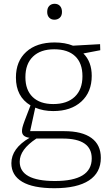

<svg xmlns="http://www.w3.org/2000/svg" viewBox="-20 -756 591 1013"><path d="M267 237Q154 237 97 203Q40 169 40 105Q40 27 136 -29Q96 -34 96 -64Q96 -73 98.5 -84Q101 -95 110.5 -120.5Q120 -146 141 -200Q64 -246 64 -347Q64 -433 118.5 -482.5Q173 -532 268 -532Q323 -532 365 -515L508 -523L509 -491L420 -474Q464 -430 464 -356Q464 -270 409 -220Q354 -170 261 -170Q208 -170 166 -188L139 -64H319Q413 -64 462.5 -28Q512 8 512 77Q512 155 449.5 196Q387 237 267 237ZM261 -207Q334 -207 374.5 -245.5Q415 -284 415 -354Q415 -423 376.5 -459.5Q338 -496 266 -496Q194 -496 154 -457.5Q114 -419 114 -349Q114 -281 152.5 -244Q191 -207 261 -207ZM270 199Q464 199 464 80Q464 -25 311 -25H172Q84 33 84 97Q84 199 270 199ZM267 -652Q250 -652 239.5 -663Q229 -674 229 -693Q229 -714 240 -725Q251 -736 268 -736Q286 -736 296.5 -724.5Q307 -713 307 -693Q307 -673 295.5 -662.5Q284 -652 267 -652Z"/></svg>

Font: Bitter Light
Style: Regular
Weight: 300
Designer: Sol Matas, and Bitter project Authors
Foundry: Sol Matas
Version: Version 2.001